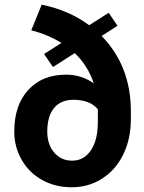

<svg xmlns="http://www.w3.org/2000/svg" viewBox="-20 -791 615 821"><path d="M482.4 -680.7 444.8 -736.3 361.3 -683.1C303.2 -726.1 235.8 -755.4 158.2 -771L113.8 -661.6C162.1 -648.9 205.1 -630.9 242.7 -607.4L168.5 -560.1L206.5 -504.4L299.8 -564C337.9 -527.3 364.7 -483.9 380.9 -434.6C345.7 -459.5 306.2 -471.7 261.7 -471.7C194.8 -471.7 141.1 -450.2 101.1 -406.7C61 -363.3 41 -303.7 41 -228.5C41 -184.1 51.8 -144 72.8 -107.4C93.8 -70.8 122.6 -42 160.2 -21.5C197.8 -0.5 239.7 9.8 286.6 9.8C334.5 9.8 377.9 -2.4 416.5 -27.3C455.1 -51.8 485.4 -86.4 507.3 -130.9C528.8 -175.3 539.6 -225.6 539.6 -281.7V-317.9C539.1 -445.3 497.6 -551.8 414.6 -637.2ZM398.4 -269.5C398.4 -218.3 388.7 -177.7 368.7 -148.4C348.6 -118.7 322.3 -104 288.6 -104C256.8 -104 231 -115.7 211.4 -139.2C191.9 -162.1 182.1 -191.9 182.1 -228.5C182.1 -312.5 219.7 -364.3 293.5 -364.3C341.3 -364.3 376.5 -350.6 398.4 -323.7Z"/></svg>

Font: Roboto
Style: Bold
Weight: 700
Designer: Google
Version: Version 2.137; 2017